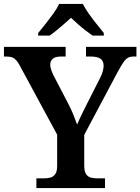

<svg xmlns="http://www.w3.org/2000/svg" viewBox="-22 -951 710 971"><path d="M162 0V-49H200Q218 -49 233 -53Q248 -57 257.5 -70.5Q267 -84 267 -112V-270L82 -612Q72 -632 62.5 -643.5Q53 -655 41.5 -660Q30 -665 11 -665H-2V-714H310V-665H286Q257 -665 244.5 -653.5Q232 -642 232 -625Q232 -612 237 -597.5Q242 -583 248 -571L322 -429Q338 -398 349 -371Q360 -344 368 -321Q378 -345 393 -376Q408 -407 425 -440L485 -558Q495 -578 498.5 -593.5Q502 -609 502 -618Q502 -643 486 -654Q470 -665 438 -665H413V-714H668V-665H652Q636 -665 624.5 -658.5Q613 -652 601.5 -635Q590 -618 573 -587L404 -269V-115Q404 -85 413 -71Q422 -57 437 -53Q452 -49 470 -49H509V0ZM171 -784Q187 -803 207.5 -829Q228 -855 247.5 -882Q267 -909 277 -931H397Q408 -909 427 -882Q446 -855 467 -829Q488 -803 503 -784V-771H446Q430 -782 410 -797.5Q390 -813 371 -830Q352 -847 337 -861Q322 -847 302.5 -830Q283 -813 264 -797.5Q245 -782 229 -771H171Z"/></svg>

Font: Noto Serif Kannada SemiBold
Style: Regular
Weight: 600
Version: Version 2.003